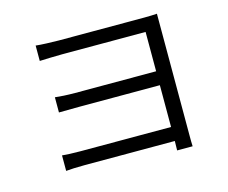

<svg xmlns="http://www.w3.org/2000/svg" viewBox="-98 -807 1152 968"><g transform="rotate(-15 478.0 -323.5)"><path d="M242.9 -24.9H714.1C714.1 -5.7 713.1 12.1 713.1 24.1H794C793 8.2 793 -13.1 793 -33V-668C778.1 -666.9 752.8 -665.8 726.9 -665.8H279.8C250 -665.8 182.9 -668.3 160.9 -671.2V-590.9C181.8 -592 250 -594.1 279.8 -594.1H714.1V-388.8H290.8C250.7 -388.8 211.3 -391.3 187.1 -394.2V-315C210.2 -315 251.1 -316.1 293 -316.1H714.1V-98H241.8C201 -98 165.1 -99.8 146 -101.9V-21C165.1 -23.1 204.9 -24.9 242.9 -24.9Z"/></g></svg>

Font: Karasuma Gothic
Style: Regular
Weight: 400
Designer: Rasmus Andersson, Ryoko Nishizuka
Foundry: Genbu
Version: Version 1.00